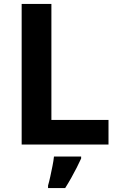

<svg xmlns="http://www.w3.org/2000/svg" viewBox="-20 -734 605 975"><path d="M90 0V-714H241V-125H531V0ZM392 71Q382 93 369.5 117.5Q357 142 342.5 168Q328 194 311 221H224V208Q230 188 235.5 162Q241 136 246.5 109Q252 82 254 61H392Z"/></svg>

Font: Noto Sans Adlam
Style: Regular
Weight: 400
Designer: Mark Jamra, Neil Patel
Foundry: JamraPatel LLC
Version: Version 3.001